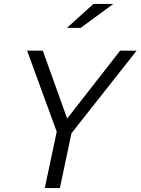

<svg xmlns="http://www.w3.org/2000/svg" viewBox="-20 -958 716 978"><path d="M208 0 269 -287 118 -700H198L322 -354L592 -700H676L344 -279L285 0ZM321 -816 456 -938H557L391 -816Z"/></svg>

Font: Red Hat Mono
Style: Italic
Weight: 400
Italic angle: -12°
Monospace: yes
Designer: Pentagram, MCKL
Foundry: MCKL
Version: Version 1.030